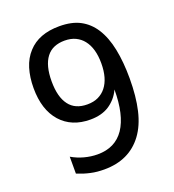

<svg xmlns="http://www.w3.org/2000/svg" viewBox="-137 -848 876 968"><g transform="rotate(-20 301.0 -364.0)"><path d="M257.8 14.2Q239.7 14.2 220.9 12.5Q202.1 10.7 185.1 6.8Q152.8 0 115.2 -15.1V-106Q146 -87.9 180.7 -78.6Q216.8 -68.8 252.4 -68.8Q346.7 -68.8 395 -139.6Q442.9 -210.9 442.9 -347.2Q431.6 -322.3 414.6 -303.2Q397.5 -284.2 378.4 -272Q337.9 -246.1 277.8 -246.1Q178.2 -246.1 120.1 -311Q62 -376.5 62 -493.2Q62 -550.8 76.4 -597.9Q90.8 -645 121.6 -678.2Q179.7 -742.2 290 -742.2Q356.9 -742.2 401.4 -718.5Q445.8 -694.8 474.6 -650.4Q505.9 -601.6 520 -531.7Q534.2 -461.9 534.2 -374Q534.2 -277.3 517.3 -204.6Q500.5 -131.8 463.9 -82.5Q392.1 14.2 257.8 14.2ZM289.6 -323.2Q323.7 -323.2 348.6 -335.2Q373.5 -347.2 390.1 -368.2Q425.8 -413.1 425.8 -494.1Q425.8 -575.2 390.1 -620.1Q373.5 -641.1 348.6 -653.1Q323.7 -665 289.6 -665Q259.3 -665 234.4 -654.8Q209.5 -644.5 192.4 -622.1Q159.2 -578.6 159.2 -494.1Q159.2 -409.7 192.4 -366.2Q224.6 -323.2 289.6 -323.2Z"/></g></svg>

Font: Vazir Code Hack
Style: Code-Hack
Weight: 400
Foundry: DejaVu fonts team - Redesigned by Saber Rastikerdar
Version: Version 1.1.2